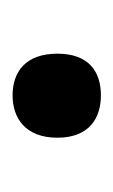

<svg xmlns="http://www.w3.org/2000/svg" viewBox="44 -508 184 313"><g transform="rotate(90 136.5 -352.0)"><path d="M68 -353C68 -301 98 -280 136 -280C173 -280 205 -301 205 -353C205 -405 173 -424 136 -424C98 -424 68 -405 68 -353Z"/></g></svg>

Font: Noto Sans Hanifi Rohingya Medium
Style: Regular
Weight: 500
Designer: Monotype Design Team and DaltonMaag
Foundry: Google LLC
Version: Version 2.102